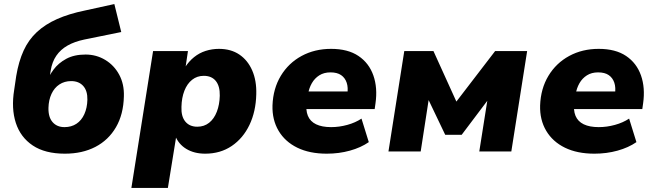

<svg xmlns="http://www.w3.org/2000/svg" viewBox="-20 -747 3232 947"><path d="M300 11Q202 11 141.5 -29.5Q81 -70 58 -141Q35 -212 50 -304L60 -372Q72 -444 96.5 -497.5Q121 -551 162 -589Q203 -627 261.5 -653Q320 -679 398 -695L544 -727L578 -589L396 -552Q348 -542 313.5 -522.5Q279 -503 258 -472.5Q237 -442 230 -399L220 -336H206Q220 -371 244 -403.5Q268 -436 307 -457Q346 -478 402 -478Q455 -478 499 -451.5Q543 -425 568 -378.5Q593 -332 591 -272Q589 -183 552 -119.5Q515 -56 450.5 -22.5Q386 11 300 11ZM298 -120Q332 -120 357 -136.5Q382 -153 396 -184Q410 -215 411 -255Q412 -299 390.5 -323Q369 -347 331 -347Q298 -347 273 -330.5Q248 -314 234 -284Q220 -254 219 -215Q218 -169 239.5 -144.5Q261 -120 298 -120Z M628 180 735 -495H907L895 -414H892Q911 -444 937 -465Q963 -486 994.5 -496Q1026 -506 1060 -506Q1119 -506 1160.5 -478Q1202 -450 1224 -399.5Q1246 -349 1244 -282Q1242 -197 1210.5 -131Q1179 -65 1123 -27Q1067 11 992 11Q938 11 899 -12.5Q860 -36 843 -80L850 -79L808 180ZM953 -122Q987 -122 1011.5 -141.5Q1036 -161 1049.5 -196Q1063 -231 1064 -275Q1065 -322 1044.5 -347.5Q1024 -373 985 -373Q952 -373 927.5 -353.5Q903 -334 889.5 -299.5Q876 -265 875 -220Q873 -173 894 -147.5Q915 -122 953 -122Z M1592 11Q1507 11 1446.5 -18.5Q1386 -48 1354 -102Q1322 -156 1324 -227Q1327 -310 1365 -373Q1403 -436 1467.5 -471Q1532 -506 1613 -506Q1696 -506 1748 -471Q1800 -436 1821.5 -375Q1843 -314 1832 -237L1828 -209H1469L1482 -296H1708L1693 -283Q1698 -315 1690 -339Q1682 -363 1662.5 -376.5Q1643 -390 1610 -390Q1578 -390 1555 -375.5Q1532 -361 1518 -336.5Q1504 -312 1499 -281L1493 -245Q1487 -204 1498.5 -176Q1510 -148 1539 -134Q1568 -120 1613 -120Q1653 -120 1693 -131Q1733 -142 1763 -162L1799 -46Q1760 -19 1706 -4Q1652 11 1592 11Z M1896 0 1974 -495H2118L2231 -246L2422 -495H2580L2502 0H2344L2389 -285H2410L2257 -82H2176L2079 -285H2099L2055 0Z M2912 11Q2827 11 2766.5 -18.5Q2706 -48 2674 -102Q2642 -156 2644 -227Q2647 -310 2685 -373Q2723 -436 2787.5 -471Q2852 -506 2933 -506Q3016 -506 3068 -471Q3120 -436 3141.5 -375Q3163 -314 3152 -237L3148 -209H2789L2802 -296H3028L3013 -283Q3018 -315 3010 -339Q3002 -363 2982.5 -376.5Q2963 -390 2930 -390Q2898 -390 2875 -375.5Q2852 -361 2838 -336.5Q2824 -312 2819 -281L2813 -245Q2807 -204 2818.5 -176Q2830 -148 2859 -134Q2888 -120 2933 -120Q2973 -120 3013 -131Q3053 -142 3083 -162L3119 -46Q3080 -19 3026 -4Q2972 11 2912 11Z"/></svg>

Font: Nunito Sans 11pt Black
Style: Italic
Weight: 900
Italic angle: -9°
Version: Version 3.101;gftools[0.9.27]